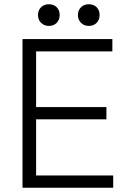

<svg xmlns="http://www.w3.org/2000/svg" viewBox="-20 -884 607 904"><path d="M86 0V-700H509V-642H150V-380H481V-322H150V-58H513V0ZM398 -762Q376 -762 361.5 -776.5Q347 -791 347 -813Q347 -836 361.5 -850Q376 -864 398 -864Q421 -864 435 -850Q449 -836 449 -813Q449 -791 435 -776.5Q421 -762 398 -762ZM210 -762Q188 -762 173.5 -776.5Q159 -791 159 -813Q159 -836 173.5 -850Q188 -864 210 -864Q233 -864 247 -850Q261 -836 261 -813Q261 -791 247 -776.5Q233 -762 210 -762Z"/></svg>

Font: Space Grotesk Light Light
Style: Regular
Weight: 300
Version: Version 2.000